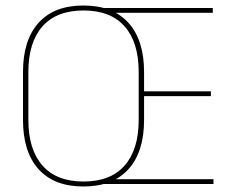

<svg xmlns="http://www.w3.org/2000/svg" viewBox="-20 -668 853 697"><path d="M283 9Q176.5 9 120 -53.8Q63.5 -116.5 63.5 -232.5V-406.5Q63.5 -522.5 120 -585.2Q176.5 -648 283 -648Q389.5 -648 446.2 -585.2Q503 -522.5 503 -406.5V-232.5Q503 -116.5 446.2 -53.8Q389.5 9 283 9ZM283.5 -9Q381.5 -9 432.5 -67.2Q483.5 -125.5 483.5 -232.5V-407Q483.5 -514 432.5 -572Q381.5 -630 283.5 -630Q185 -630 134 -572Q83 -514 83 -407V-232.5Q83 -125.5 134 -67.2Q185 -9 283.5 -9ZM755 0H353.5V-17.5H755ZM745.5 -319H493.5V-336.5H745.5ZM752.5 -621.5H352.5V-639H752.5Z"/></svg>

Font: Anek Devanagari Thin
Style: Regular
Weight: 250
Designer: Kailash Malviya (Devanagari) & Yesha Goshar (Latin)
Foundry: Ek Type
Version: Version 1.003